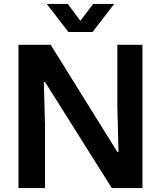

<svg xmlns="http://www.w3.org/2000/svg" viewBox="-20 -957 819 977"><path d="M74 0V-729H238L577 -184H583L577 -418V-729H705V0H549L209 -540H203L209 -322V0ZM328 -794 218 -937H325L389 -851L454 -937H561L451 -794Z"/></svg>

Font: Mona Sans ExtraLight SemiBold
Style: Regular
Weight: 600
Version: Version 2.000